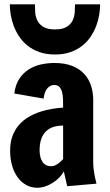

<svg xmlns="http://www.w3.org/2000/svg" viewBox="-20 -864 513 897"><path d="M27.3 -159.7Q27.3 -199.7 38.8 -229.7Q50.3 -259.8 69.6 -281.5Q88.9 -303.2 114.3 -317.9Q139.6 -332.5 167.2 -341.6Q194.8 -350.6 222.7 -355.2Q250.5 -359.9 274.9 -361.3Q274.9 -380.9 274.4 -399.7Q273.9 -418.5 270 -433.3Q266.1 -448.2 257.8 -457.5Q249.5 -466.8 234.4 -466.8Q221.7 -466.8 212.6 -461.2Q203.6 -455.6 197.5 -446.5Q191.4 -437.5 188.2 -426Q185.1 -414.6 183.6 -403.3L46.9 -427.2Q52.2 -469.2 70.8 -496.8Q89.4 -524.4 115.5 -540.5Q141.6 -556.6 172.6 -563.2Q203.6 -569.8 234.4 -569.8Q282.2 -569.8 316.4 -556.4Q350.6 -543 372.6 -519.5Q394.5 -496.1 405 -464.6Q415.5 -433.1 415.5 -397V-106Q415.5 -89.4 417.7 -71.8Q419.9 -54.2 422.9 -39.6Q426.3 -22.5 430.7 -5.9L293.9 5.9L278.3 -63Q270 -47.9 256.6 -34.2Q243.2 -20.5 226.6 -10Q210 0.5 191.4 6.8Q172.9 13.2 154.8 13.2Q126 13.2 102.5 0.2Q79.1 -12.7 62.3 -35.9Q45.4 -59.1 36.4 -90.6Q27.3 -122.1 27.3 -159.7ZM165 -161.6Q165 -128.4 178.5 -107.9Q191.9 -87.4 220.7 -87.4Q230.5 -87.4 240 -92.5Q249.5 -97.7 257.3 -104Q266.1 -111.3 274.9 -120.6V-277.3Q251.5 -277.3 231.4 -271.5Q211.4 -265.6 196.5 -252Q181.6 -238.3 173.3 -216.1Q165 -193.8 165 -161.6ZM143.1 -843.8Q143.1 -826.2 144.5 -805.7Q146 -785.2 154.8 -767.6Q163.6 -750 182.6 -738.3Q201.7 -726.6 236.8 -726.6Q272 -726.6 291 -738.3Q310.1 -750 318.8 -767.6Q327.6 -785.2 329.1 -805.7Q330.6 -826.2 330.6 -843.8H447.8Q447.8 -821.3 443.6 -795.4Q439.5 -769.5 429.7 -743.4Q419.9 -717.3 403.8 -693.1Q387.7 -668.9 364.3 -650.4Q340.8 -631.8 309.3 -620.6Q277.8 -609.4 236.8 -609.4Q195.8 -609.4 164.3 -620.6Q132.8 -631.8 109.4 -650.4Q85.9 -668.9 69.8 -693.1Q53.7 -717.3 43.9 -743.4Q34.2 -769.5 30 -795.4Q25.9 -821.3 25.9 -843.8Z"/></svg>

Font: Francois One
Style: Regular
Weight: 400
Designer: Vernon Adams
Foundry: vernon adams
Version: Version 1.000